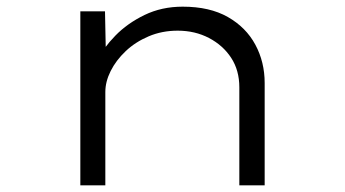

<svg xmlns="http://www.w3.org/2000/svg" viewBox="-20 -556 1036 576"><path d="M221 0V-522H295L298 -373L271 -374Q290 -412 326 -449Q362 -486 413.5 -511Q465 -536 528 -536Q609 -536 663.5 -505Q718 -474 746 -422Q774 -370 774 -307V0H698V-294Q698 -345 673.5 -382.5Q649 -420 607 -442Q565 -464 513 -464Q466 -464 426 -447Q386 -430 357 -402.5Q328 -375 312 -343Q296 -311 296 -280V0H259Q244 0 234.5 0Q225 0 221 0Z"/></svg>

Font: Lexend Zetta Light
Style: Regular
Weight: 300
Designer: Bonnie Shaver-Troup, Thomas Jockin
Foundry: Lexend
Version: Version 1.007